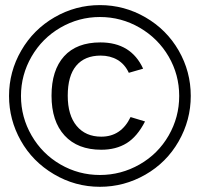

<svg xmlns="http://www.w3.org/2000/svg" viewBox="-20 -718 777 746"><path d="M721.2 -345.2Q721.2 -251 674.1 -168.7Q627 -86.4 544.7 -39.3Q462.4 7.8 368.2 7.8Q272 7.8 189.2 -41.3Q106.4 -90.3 60.8 -171.6Q15.1 -252.9 15.1 -345.2Q15.1 -439.5 62.5 -521.5Q109.9 -603.5 191.9 -650.9Q273.9 -698.2 368.2 -698.2Q462.9 -698.2 545.2 -650.6Q627.4 -603 674.3 -521.5Q721.2 -439.9 721.2 -345.2ZM676.3 -345.2Q676.3 -427.7 635.3 -498.3Q594.2 -568.8 522.7 -610.4Q451.2 -651.9 368.2 -651.9Q286.1 -651.9 214.8 -610.6Q143.6 -569.3 102.5 -498Q61.5 -426.8 61.5 -345.2Q61.5 -262.7 102.8 -191.4Q144 -120.1 214.8 -79.1Q285.6 -38.1 368.2 -38.1Q450.7 -38.1 522.5 -79.1Q594.2 -120.1 635.3 -191.4Q676.3 -262.7 676.3 -345.2ZM243.2 -346.2Q243.2 -270.5 277.8 -228.8Q312.5 -187 373.5 -187Q450.7 -187 487.3 -263.2L543.5 -246.1Q513.2 -187 471.9 -161.6Q430.7 -136.2 373.5 -136.2Q281.7 -136.2 231 -191.4Q180.2 -246.6 180.2 -346.2Q180.2 -445.3 229 -499.3Q277.8 -553.2 370.1 -553.2Q489.3 -553.2 536.1 -451.2L480.5 -435.1Q464.8 -468.8 436.5 -485.4Q408.2 -502 371.1 -502Q309.1 -502 276.1 -462.6Q243.2 -423.3 243.2 -346.2Z"/></svg>

Font: Liberation Sans
Style: Regular
Weight: 400
Designer: Steve Matteson
Foundry: Ascender Corporation
Version: Version 2.00.1